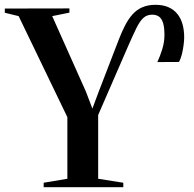

<svg xmlns="http://www.w3.org/2000/svg" viewBox="-37 -778 806 798"><path d="M144.5 0V-18.5L243 -35V-291L40.5 -711L-17 -725V-742.5L251.5 -743V-725.5L180 -711L320 -397.5L347 -326.5L372.5 -395L456.5 -613Q469 -645.5 482.8 -672.2Q496.5 -699 513.8 -718.2Q531 -737.5 554.5 -747.8Q578 -758 609.5 -758Q640.5 -758 662.8 -748.2Q685 -738.5 699.8 -720.5Q714.5 -702.5 721.5 -677.8Q728.5 -653 728.5 -622.5Q728.5 -609.5 726 -590.2Q723.5 -571 718.8 -552Q714 -533 707 -520.5L617 -520Q628.5 -544.5 637.5 -574Q646.5 -603.5 646.5 -632.5Q646.5 -664 640.8 -682.5Q635 -701 623.8 -709Q612.5 -717 595.5 -717Q574 -717 559.2 -703.8Q544.5 -690.5 531.2 -663.8Q518 -637 500 -596.5L371 -300V-35L475.5 -18.5V0Z"/></svg>

Font: Merriweather 144pt SemiBold
Style: Regular
Weight: 600
Version: Version 2.100